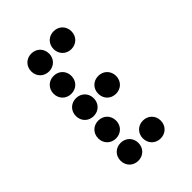

<svg xmlns="http://www.w3.org/2000/svg" viewBox="-154 -554 608 608"><g transform="rotate(-45 150.0 -250.0)"><path d="M100 -410C123 -410 140 -427 140 -450C140 -473 123 -490 100 -490C77 -490 60 -473 60 -450C60 -427 77 -410 100 -410ZM200 -410C223 -410 240 -427 240 -450C240 -473 223 -490 200 -490C177 -490 160 -473 160 -450C160 -427 177 -410 200 -410ZM100 -310C123 -310 140 -327 140 -350C140 -373 123 -390 100 -390C77 -390 60 -373 60 -350C60 -327 77 -310 100 -310ZM100 -210C123 -210 140 -227 140 -250C140 -273 123 -290 100 -290C77 -290 60 -273 60 -250C60 -227 77 -210 100 -210ZM200 -210C223 -210 240 -227 240 -250C240 -273 223 -290 200 -290C177 -290 160 -273 160 -250C160 -227 177 -210 200 -210ZM100 -110C123 -110 140 -127 140 -150C140 -173 123 -190 100 -190C77 -190 60 -173 60 -150C60 -127 77 -110 100 -110ZM100 -10C123 -10 140 -27 140 -50C140 -73 123 -90 100 -90C77 -90 60 -73 60 -50C60 -27 77 -10 100 -10ZM200 -10C223 -10 240 -27 240 -50C240 -73 223 -90 200 -90C177 -90 160 -73 160 -50C160 -27 177 -10 200 -10Z"/></g></svg>

Font: TINY 5x3 80
Style: Regular
Weight: 200
Designer: Jack Halten Fahnestock
Foundry: Velvetyne Type Foundry
Version: Version 1.002;hotconv 1.0.109;makeotfexe 2.5.65596